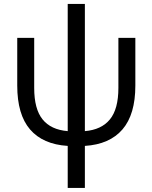

<svg xmlns="http://www.w3.org/2000/svg" viewBox="-20 -712 751 951"><path d="M400.4 -62.5Q482.4 -69.3 524.4 -120.6Q566.4 -171.9 566.4 -276.4V-524.4H650.4V-288.1Q650.4 -145.5 586.9 -71.3Q523.4 2.9 400.4 10.7V218.8H315.4V10.7Q192.4 2.9 128.9 -70.8Q65.4 -144.5 65.4 -288.1V-524.4H149.4V-276.4Q149.4 -171.9 190.9 -120.6Q232.4 -69.3 315.4 -62.5V-692.4H400.4Z"/></svg>

Font: irohakakuC Regular
Style: Regular
Weight: 400
Designer: [Source Han Sans]
Ryoko NISHIZUKA Ë•øÂ°öÊ∂ºÂ≠ê (kana & ideographs); Paul D. Hunt (Latin, Greek & Cyrillic); Wenlong ZHAN
Version: Version 1.001.20160904